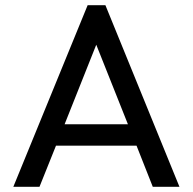

<svg xmlns="http://www.w3.org/2000/svg" viewBox="-20 -714 736 734"><path d="M31 0H131L194 -157H502L564 0H666L383 -694H315ZM227 -239 348 -543 469 -239Z"/></svg>

Font: MV Cash
Style: Regular
Weight: 400
Designer: Rodrigo Fuenzalida
Foundry: fragTYPE
Version: Version 1.100;Glyphs 3.1.2 (3151)